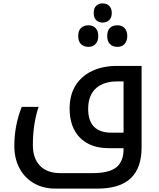

<svg xmlns="http://www.w3.org/2000/svg" viewBox="-20 -879 945 1139"><path d="M311 240Q236 240 181 208Q126 176 95.5 119Q65 62 65 -14Q65 -76 76.5 -134.5Q88 -193 109 -245H209Q175 -144 175 -18Q175 61 217.5 104.5Q260 148 338 148H529Q627 148 670 113.5Q713 79 713 6V0H626Q516 0 454.5 -62Q393 -124 393 -235Q393 -315 428 -371.5Q463 -428 526.5 -458Q590 -488 673 -488H820V-5Q820 118 755 179Q690 240 557 240ZM713 -92V-396H676Q593 -396 548 -354Q503 -312 503 -233Q503 -92 641 -92ZM589 -745Q567 -745 551.5 -758.5Q536 -772 536 -802Q536 -832 551.5 -845.5Q567 -859 589 -859Q612 -859 627.5 -844.5Q643 -830 643 -802Q643 -774 627.5 -759.5Q612 -745 589 -745ZM504 -601Q478 -601 461 -617Q444 -633 444 -665Q444 -698 461 -713.5Q478 -729 504 -729Q532 -729 547.5 -712Q563 -695 563 -665Q563 -636 547.5 -618.5Q532 -601 504 -601ZM676 -601Q648 -601 632 -618Q616 -635 616 -665Q616 -696 631.5 -712.5Q647 -729 676 -729Q704 -729 719.5 -712Q735 -695 735 -665Q735 -636 719.5 -618.5Q704 -601 676 -601Z"/></svg>

Font: Noto Kufi Arabic Medium
Style: Regular
Weight: 500
Designer: Monotype Design Team, David Williams, Khaled Hosny
Foundry: Google LLC
Version: Version 2.109; ttfautohint (v1.8.4.7-5d5b)